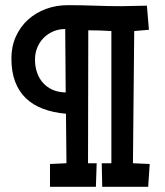

<svg xmlns="http://www.w3.org/2000/svg" viewBox="-20 -723 635 739"><path d="M556.2 -91.8 550.3 -3.9H373.5L371.6 -94.7H408.7V-603.5Q363.3 -606.4 319.8 -606.4L318.8 -94.7H352.1L349.1 -3.9H172.4V-91.8L235.8 -94.7L233.9 -285.2Q184.6 -289.6 145.8 -304.2Q106.9 -318.8 79.8 -344.7Q52.7 -370.6 38.3 -408.7Q23.9 -446.8 23.9 -498Q23.9 -544.4 41 -582.3Q58.1 -620.1 87.6 -647Q117.2 -673.8 156.5 -688.5Q195.8 -703.1 240.7 -703.1Q293 -703.1 344.2 -701.2Q395.5 -699.2 447.8 -699.2Q472.2 -699.2 496.6 -700.2Q521 -701.2 545.4 -701.2L553.2 -608.4L496.6 -603.5L491.7 -94.7ZM232.9 -367.2 231 -611.3Q206.5 -611.3 185.3 -602.3Q164.1 -593.3 148.4 -577.6Q132.8 -562 123.8 -540.5Q114.7 -519 114.7 -494.1Q114.7 -466.8 122.6 -443.8Q130.4 -420.9 145.5 -404.1Q160.6 -387.2 182.6 -377.4Q204.6 -367.7 232.9 -367.2Z"/></svg>

Font: Maiden Orange
Style: Regular
Weight: 400
Designer: Astigmatic (AOETI)
Foundry: Astigmatic (AOETI)
Version: Version 1.001